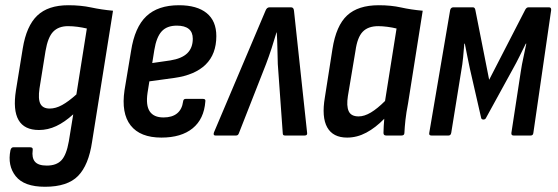

<svg xmlns="http://www.w3.org/2000/svg" viewBox="-20 -518 2134 734"><path d="M241 -498Q289 -498 328.5 -489.5Q368 -481 412 -477L332 24Q319 113 278.5 154.5Q238 196 152 196Q72 196 40 155.5Q8 115 20 56Q23 45 31 45H95Q107 45 105 56Q101 85 113.5 100Q126 115 159 115Q196 115 215 94.5Q234 74 243 23L260 -81Q227 -51 195 -36Q163 -21 129 -21Q73 -21 51 -59Q29 -97 41 -173L67 -333Q81 -419 122.5 -458.5Q164 -498 241 -498ZM170 -103Q193 -103 217.5 -116.5Q242 -130 272 -157L312 -409Q295 -413 276.5 -415.5Q258 -418 240 -418Q204 -418 183.5 -397Q163 -376 154 -323L131 -180Q125 -139 134.5 -121Q144 -103 170 -103Z M597 8Q516 8 479.5 -38.5Q443 -85 456 -173L481 -323Q495 -414 539.5 -456Q584 -498 664 -498Q733 -498 770 -468Q807 -438 807 -380Q807 -311 766 -271Q725 -231 646 -220L551 -207L544 -163Q537 -115 552.5 -92Q568 -69 605 -69Q638 -69 657 -84.5Q676 -100 680 -130Q681 -140 690 -140H756Q767 -140 765 -130Q760 -63 716.5 -27.5Q673 8 597 8ZM562 -277 631 -287Q675 -294 696 -314.5Q717 -335 717 -370Q717 -395 701.5 -407.5Q686 -420 656 -420Q618 -420 598 -398Q578 -376 570 -327Z M803 0Q794 0 798 -12L995 -477Q1000 -490 1010 -490H1093Q1103 -490 1104 -476L1154 -11Q1156 0 1145 0H1069Q1061 0 1061 -8L1042 -273Q1041 -302 1040.5 -333Q1040 -364 1038 -394H1037Q1028 -363 1018 -332.5Q1008 -302 997 -273L893 -8Q890 0 883 0Z M1307 8Q1253 8 1231 -31Q1209 -70 1222 -146L1251 -331Q1265 -420 1307 -459Q1349 -498 1428 -498Q1475 -498 1513 -489.5Q1551 -481 1596 -477L1540 -123Q1533 -87 1530 -59.5Q1527 -32 1526 -10Q1526 0 1515 0H1456Q1446 0 1446 -10Q1446 -23 1447 -36.5Q1448 -50 1449 -64Q1416 -30 1380.5 -11Q1345 8 1307 8ZM1351 -73Q1373 -73 1398 -88Q1423 -103 1452 -132L1496 -409Q1480 -413 1461 -415.5Q1442 -418 1426 -418Q1387 -418 1366.5 -396.5Q1346 -375 1339 -324L1310 -151Q1304 -113 1313 -93Q1322 -73 1351 -73Z M1629 0Q1619 0 1621 -10L1701 -480Q1704 -490 1713 -490H1788Q1795 -490 1797 -481L1850 -213L1988 -481Q1993 -490 2000 -490H2079Q2088 -490 2087 -479L2019 -10Q2018 0 2009 0H1943Q1934 0 1935 -10L1971 -245Q1975 -272 1981 -298.5Q1987 -325 1992 -351H1990Q1978 -327 1966 -302.5Q1954 -278 1941 -255L1839 -69Q1836 -61 1828 -61Q1820 -61 1819 -69L1776 -257Q1771 -279 1766.5 -303Q1762 -327 1757 -351H1755Q1753 -326 1750.5 -299Q1748 -272 1743 -245L1705 -10Q1703 0 1695 0Z"/></svg>

Font: Sofia Sans Condensed SemiBold
Style: Italic
Weight: 600
Italic angle: -9°
Version: Version 4.100